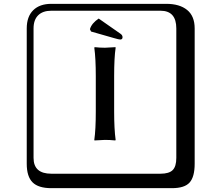

<svg xmlns="http://www.w3.org/2000/svg" viewBox="-20 -774 1140 1006"><path d="M481.9 -374Q481.9 -468.3 474.1 -523.9L476.1 -526.9Q503.9 -523.9 529.8 -523.9Q529.8 -523.9 585 -526.9L585.9 -523.9Q578.1 -472.2 578.1 -374V-190.9Q578.1 -96.7 585.9 -41L584 -38.1Q556.2 -41 529.8 -41Q529.8 -41 475.1 -38.1L474.1 -41Q481.9 -94.2 481.9 -190.9ZM249 -717.8Q204.1 -717.8 179.9 -693.8Q155.8 -669.9 155.8 -625V53.2Q155.8 136.2 249 136.2H820.8Q865.7 136.2 884.8 117.2Q903.8 98.1 903.8 53.2V-625Q903.8 -717.8 820.8 -717.8ZM1000 84Q1000 152.8 973.4 182.4Q946.8 211.9 880.9 211.9H249Q181.2 211.9 150.6 181.4Q120.1 150.9 120.1 84V-625Q120.1 -687 154.1 -720.5Q188 -753.9 249 -753.9H851.1Q920.9 -753.9 960.4 -721.9Q1000 -689.9 1000 -625ZM497.1 -676.8 609.9 -598.1Q622.1 -590.3 622.1 -579.1Q622.1 -566.9 609.9 -566.9Q603 -566.9 578.1 -574.2L457 -608.9L451.2 -621.1Q460 -651.9 497.1 -676.8Z"/></svg>

Font: Linux Biolinum Keyboard O
Style: Regular
Weight: 700
Designer: Philipp H. Poll
Foundry: Philipp H. Poll
Version: Version 0.6.1